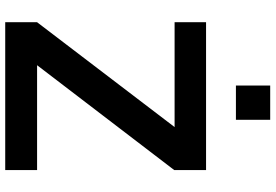

<svg xmlns="http://www.w3.org/2000/svg" viewBox="-176 -854 1030 717"><g transform="rotate(90 338.5 -495.0)"><path d="M427 -989.5V-861.5H299V-989.5ZM614.5 -119V0H62.5V-119L454 -632.5H62.5V-750H614.5V-631L223 -119Z"/></g></svg>

Font: Russisch Sans
Style: Bold
Weight: 700
Designer: Michael Sharanda (font) & Cristiano Sobral (main changes)
Foundry: Michael Sharanda
Version: Version 2.00;September 8, 2020;FontCreator 13.0.0.2681 64-bi